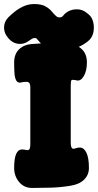

<svg xmlns="http://www.w3.org/2000/svg" viewBox="-80 -905 484 950"><path d="M79 25Q39 25 14.5 -4.5Q-10 -34 -10 -74Q-10 -120 -0.5 -142Q9 -164 25 -165Q34 -166 41 -164.5Q48 -163 56 -162Q66 -163 68 -172.5Q70 -182 70 -191V-473Q70 -500 53 -500Q46 -500 39 -499.5Q32 -499 25 -497Q8 -493 0.5 -506.5Q-7 -520 -8.5 -544Q-10 -568 -10 -596Q-10 -637 14 -660.5Q38 -684 75 -687Q170 -695 265 -687Q302 -684 326 -660.5Q350 -637 350 -596Q350 -555 335 -529Q320 -503 300 -507Q296 -508 291.5 -509Q287 -510 279 -510Q272 -510 271 -500Q270 -490 270 -481V-199Q270 -169 283 -169Q288 -169 297 -172Q306 -175 315 -175Q335 -175 347.5 -149.5Q360 -124 360 -74Q360 -40 336.5 -16.5Q313 7 269 14Q220 22 172.5 23.5Q125 25 79 25ZM-41 -719Q-60 -741 -60 -769Q-60 -797 -39 -819Q-27 -831 -8 -846.5Q11 -862 36 -873.5Q61 -885 89 -885Q124 -885 144 -874Q164 -863 175.5 -849Q187 -835 197.5 -825.5Q208 -816 223 -820Q229 -822 234 -829Q239 -836 247 -842Q270 -859 300 -859Q330 -859 352 -839L357 -835Q375 -821 381 -796.5Q387 -772 382.5 -747.5Q378 -723 362 -707Q339 -685 299 -668.5Q259 -652 223 -652Q187 -652 164.5 -662Q142 -672 128.5 -684.5Q115 -697 107.5 -707Q100 -717 94 -717Q84 -717 78 -713Q72 -709 63 -703Q39 -685 11 -688Q-17 -691 -37 -714Z"/></svg>

Font: Winky Sans Black
Style: Regular
Weight: 900
Designer: Simon Atzbach
Foundry: typofactur
Version: Version 1.205